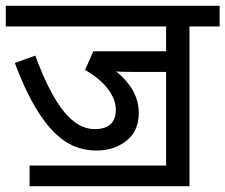

<svg xmlns="http://www.w3.org/2000/svg" viewBox="-20 -642 777 662"><path d="M306.2 -196.8Q379.4 -196.8 379.4 -264.2Q378.9 -300.3 351.6 -335.9Q324.2 -371.6 273.4 -400.9L301.8 -465.3H552.7V-550.8H0V-622.1H737.3V-550.8H633.3V0H82V-71.3H552.7V-394H435.1Q392.6 -394 380.4 -396Q458.5 -332 458.5 -252.9Q458.5 -190.4 416 -156.7Q373.5 -123 312.5 -123Q251 -123 202.1 -156.2Q107.4 -220.7 31.2 -424.8L101.6 -450.2Q149.4 -320.8 199.2 -258.8Q249 -196.8 306.2 -196.8Z"/></svg>

Font: NotoSans
Style: Regular
Weight: 400
Designer: Monotype Design team
Foundry: Monotype Imaging Inc.
Version: Version 1.04